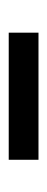

<svg xmlns="http://www.w3.org/2000/svg" viewBox="142 -822 106 429"><g transform="rotate(-90 194.5 -607.0)"><path d="M52.5 -573.5V-640H336.5V-573.5Z"/></g></svg>

Font: Anek Tamil Medium
Style: Regular
Weight: 500
Designer: Aadarsh Rajan (Tamil), Yesha Goshar (Latin)
Foundry: Ek Type
Version: Version 1.003